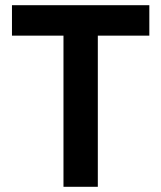

<svg xmlns="http://www.w3.org/2000/svg" viewBox="-20 -718 620 738"><path d="M356 -581V0H224V-581H26V-698H554V-581Z"/></svg>

Font: Plexus Sans SemiBold
Style: Regular
Weight: 600
Version: Version 2.001;PS 002.001;hotconv 1.0.70;makeotf.lib2.5.58329